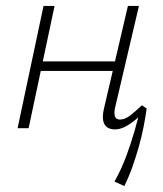

<svg xmlns="http://www.w3.org/2000/svg" viewBox="-20 -430 547 644"><path d="M365 4Q350 4 339.5 -3Q329 -10 326 -26Q323 -42 329 -67L409 -410H446L366 -69Q362 -51 365.5 -40Q369 -29 382 -29Q399 -29 416.5 -42.5Q434 -56 456 -77L472 -66Q453 -44 434.5 -28.5Q416 -13 399 -4.5Q382 4 365 4ZM39 0 126 -410H163L76 0ZM97 -192 103 -224H388L381 -192ZM397 194 364 179Q387 138 403 95Q419 52 431 10.5Q443 -31 450 -65L472 -66Q468 -37 461.5 -4Q455 29 445.5 62.5Q436 96 424 130Q412 164 397 194Z"/></svg>

Font: Ysabeau Infant ExtraLight
Style: Italic
Weight: 250
Italic angle: -12°
Designer: Christian Thalmann (Catharsis Fonts)
Version: Version 2.001;gftools[0.9.30]; featfreeze: ss01,ss02,lnum